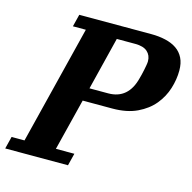

<svg xmlns="http://www.w3.org/2000/svg" viewBox="-136 -801 903 904"><g transform="rotate(15 315.5 -349.0)"><path d="M-18 -60H45L189 -638H126L141 -698H492Q530 -698 562 -690.5Q594 -683 616.5 -667.5Q639 -652 651.5 -627Q664 -602 664 -566Q664 -523 650 -478Q636 -433 605.5 -396Q575 -359 525.5 -335.5Q476 -312 405 -312H261L198 -60H288L273 0H-33ZM277 -376H368Q466 -376 493 -484Q495 -491 498 -503Q501 -515 503.5 -527.5Q506 -540 508 -551.5Q510 -563 510 -570Q510 -599 490.5 -616.5Q471 -634 431 -634H341Z"/></g></svg>

Font: IBM Plex Serif
Style: Bold Italic
Weight: 700
Italic angle: -14°
Designer: Mike Abbink, Paul van der Laan, Pieter van Rosmalen
Foundry: Bold Monday
Version: Version 3.001